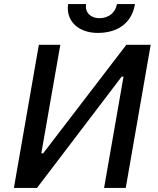

<svg xmlns="http://www.w3.org/2000/svg" viewBox="-20 -919 773 939"><path d="M48 0H161L575 -544H584L489 0H595L717 -700H598L191 -169H182L275 -700H170ZM458 -758C562 -758 626 -812 640 -899H552C545 -857 511 -830 466 -830C424 -830 394 -858 401 -899H313C301 -815 365 -758 458 -758Z"/></svg>

Font: Fixel Display Medium
Style: Italic
Weight: 500
Italic angle: -10°
Designer: AlfaBravo + MacPaw
Foundry: Kyrylo Tkachov, Marchela Mozhyna, Serhii Makarenko, Maria Weinstein, Zakhar Kryvoshyya
Version: Version 1.210;Glyphs 3.2 (3217)